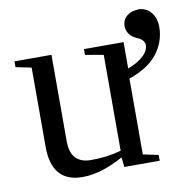

<svg xmlns="http://www.w3.org/2000/svg" viewBox="-69 -638 704 716"><g transform="rotate(-10 283.0 -280.0)"><path d="M499 -569 497 -570Q529 -570 547.5 -548Q566 -526 566 -491Q566 -437 531 -391Q497 -347 423 -321V-34L481 -22V0H347L343 -37Q258 10 188 10Q71 10 71 -125V-425L12 -437V-459H152V-131Q152 -47 230 -47Q292 -47 344 -62V-425L275 -437V-459H425V-359Q466 -375 486 -395Q505 -414 505 -433Q505 -442 500 -449Q495 -456 489.5 -459Q484 -462 473 -467Q441 -483 439 -515Q439 -540 456 -554.5Q473 -569 499 -569Z"/></g></svg>

Font: Libra Serif Modern
Style: Regular
Weight: 400
Designer: Stefan Peev, Context Ltd
Foundry: Stefan Peev, Context Ltd
Version: Version 1.000